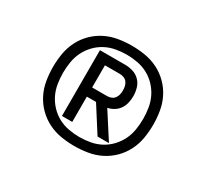

<svg xmlns="http://www.w3.org/2000/svg" viewBox="-99 -1032 798 743"><g transform="rotate(30 300.0 -661.0)"><path d="M300 -437Q270 -437 240 -442Q210 -447 183 -460.5Q156 -474 134.5 -495.5Q113 -517 99.5 -544Q86 -571 81 -601Q76 -631 76 -661Q76 -691 81 -721Q86 -751 99.5 -778Q113 -805 134.5 -826.5Q156 -848 183 -861.5Q210 -875 240 -880Q270 -885 300 -885Q330 -885 360 -880Q390 -875 417 -861.5Q444 -848 465.5 -826.5Q487 -805 500.5 -778Q514 -751 519 -721Q524 -691 524 -661Q524 -631 519 -601Q514 -571 500.5 -544Q487 -517 465.5 -495.5Q444 -474 417 -460.5Q390 -447 360 -442Q330 -437 300 -437ZM300 -477Q324 -477 348.5 -481.5Q373 -486 394.5 -497.5Q416 -509 433 -527Q450 -545 460.5 -566.5Q471 -588 475 -612.5Q479 -637 479 -661Q479 -685 475 -709.5Q471 -734 460.5 -755.5Q450 -777 433 -795Q416 -813 394.5 -824.5Q373 -836 348.5 -840.5Q324 -845 300 -845Q276 -845 251.5 -840.5Q227 -836 205.5 -824.5Q184 -813 167 -795Q150 -777 139.5 -755.5Q129 -734 125 -709.5Q121 -685 121 -661Q121 -637 125 -612.5Q129 -588 139.5 -566.5Q150 -545 167 -527Q184 -509 205.5 -497.5Q227 -486 251.5 -481.5Q276 -477 300 -477ZM201 -514V-808H314Q332 -808 349.5 -802.5Q367 -797 379.5 -784Q392 -771 397 -753.5Q402 -736 402 -718Q402 -703 398.5 -688Q395 -673 386.5 -660.5Q378 -648 365 -640Q352 -632 337 -629L411 -514H360L288 -627H247V-514ZM247 -668H314Q323 -668 332 -671.5Q341 -675 346.5 -682.5Q352 -690 354 -699Q356 -708 356 -718Q356 -727 354 -736Q352 -745 346.5 -752.5Q341 -760 332 -763.5Q323 -767 314 -767H247Z"/></g></svg>

Font: Iosevka SS04 Extended
Style: Regular
Weight: 400
Width: 7
Monospace: yes
Designer: Belleve Invis
Foundry: Belleve Invis
Version: Version 19.0.0; ttfautohint (v1.8.4)